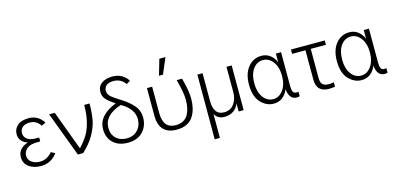

<svg xmlns="http://www.w3.org/2000/svg" viewBox="-85 -1345 4389 2127"><g transform="rotate(-15 2110.0 -281.5)"><path d="M37.1 -134.8Q37.1 -189.5 71.3 -224.1Q105.5 -258.8 153.3 -271.5V-272.5Q112.3 -285.2 85 -315.4Q57.6 -345.7 57.6 -391.6Q57.6 -452.1 102.5 -491.2Q147.5 -530.3 230.5 -530.3Q340.8 -530.3 400.4 -434.6L351.6 -412.1Q306.6 -480.5 232.4 -480.5Q175.8 -480.5 147 -455.1Q118.2 -429.7 118.2 -388.7Q118.2 -346.7 151.9 -319.8Q185.5 -293 255.9 -293H290V-248H255.9Q173.8 -248 135.7 -214.8Q97.7 -181.6 97.7 -135.7Q97.7 -88.9 135.7 -60.5Q173.8 -32.2 234.4 -32.2Q276.4 -32.2 314 -53.7Q351.6 -75.2 371.1 -103.5L417 -80.1Q388.7 -36.1 339.8 -9.3Q291 17.6 233.4 17.6Q145.5 17.6 91.3 -22.9Q37.1 -63.5 37.1 -134.8Z M462.9 -512.7H527.3L695.3 -60.5Q752.9 -122.1 787.1 -177.2Q821.3 -232.4 843.3 -316.9Q865.2 -401.4 865.2 -512.7H926.8Q925.8 -403.3 911.6 -326.2Q897.5 -249 849.6 -164.1Q801.8 -79.1 715.8 0H655.3Z M997.1 -197.3Q997.1 -356.4 1207 -439.5Q1138.7 -483.4 1106.9 -518.6Q1075.2 -553.7 1075.2 -604.5Q1075.2 -667 1122.6 -701.7Q1169.9 -736.3 1245.1 -736.3Q1310.5 -736.3 1356.9 -707.5Q1403.3 -678.7 1423.8 -639.6L1380.9 -614.3Q1330.1 -684.6 1245.1 -684.6Q1192.4 -684.6 1164.6 -662.1Q1136.7 -639.6 1136.7 -600.6Q1136.7 -581.1 1145 -564Q1153.3 -546.9 1173.3 -529.8Q1193.4 -512.7 1210.9 -501Q1228.5 -489.3 1260.7 -468.8Q1271.5 -461.9 1276.4 -459Q1358.4 -408.2 1409.2 -349.1Q1460 -290 1460 -210Q1460 -112.3 1398.4 -47.4Q1336.9 17.6 1227.5 17.6Q1120.1 17.6 1058.6 -41Q997.1 -99.6 997.1 -197.3ZM1057.6 -196.3Q1057.6 -122.1 1104.5 -77.1Q1151.4 -32.2 1227.5 -32.2Q1302.7 -32.2 1350.6 -81.5Q1398.4 -130.9 1398.4 -209Q1398.4 -326.2 1256.8 -407.2Q1057.6 -343.8 1057.6 -196.3Z M1585 -199.2V-512.7H1644.5V-211.9Q1644.5 -33.2 1788.1 -33.2Q1838.9 -33.2 1876 -53.7Q1913.1 -74.2 1932.1 -110.4Q1951.2 -146.5 1959.5 -186.5Q1967.8 -226.6 1967.8 -274.4Q1967.8 -360.4 1925.8 -512.7H1987.3Q2028.3 -368.2 2028.3 -274.4Q2028.3 -215.8 2016.6 -166.5Q2004.9 -117.2 1978.5 -74.2Q1952.1 -31.2 1903.3 -6.8Q1854.5 17.6 1788.1 17.6Q1585 17.6 1585 -199.2ZM1749 -610.4 1801.8 -792H1872.1L1794.9 -610.4Z M2163.1 229.5V-512.7H2222.7V-191.4Q2222.7 -120.1 2251 -76.2Q2279.3 -32.2 2342.8 -32.2Q2417 -32.2 2457 -87.9Q2497.1 -143.6 2497.1 -219.7V-512.7H2556.6V0H2499V-91.8H2498Q2484.4 -46.9 2441.4 -14.6Q2398.4 17.6 2333 17.6Q2256.8 17.6 2222.7 -44.9V229.5Z M2686.5 -256.8Q2686.5 -383.8 2747.1 -457Q2807.6 -530.3 2900.4 -530.3Q2960.9 -530.3 3003.4 -495.1Q3045.9 -460 3063.5 -412.1V-512.7H3123V-120.1Q3123 -37.1 3168.9 -37.1Q3186.5 -37.1 3196.3 -40V12.7Q3174.8 17.6 3163.1 17.6Q3117.2 17.6 3092.8 -16.6Q3068.4 -50.8 3065.4 -103.5Q3012.7 17.6 2899.4 17.6Q2815.4 17.6 2751 -51.3Q2686.5 -120.1 2686.5 -256.8ZM2747.1 -256.8Q2747.1 -155.3 2792 -93.8Q2836.9 -32.2 2908.2 -32.2Q2972.7 -32.2 3019 -93.3Q3065.4 -154.3 3065.4 -256.8Q3065.4 -357.4 3019 -418.9Q2972.7 -480.5 2906.2 -480.5Q2835.9 -480.5 2791.5 -419.9Q2747.1 -359.4 2747.1 -256.8Z M3236.3 -462.9V-512.7H3624V-462.9H3450.2V-127.9Q3450.2 -77.1 3472.7 -55.2Q3495.1 -33.2 3543 -33.2Q3564.5 -33.2 3601.6 -39.1V11.7Q3560.5 17.6 3532.2 17.6Q3389.6 17.6 3389.6 -126V-462.9Z M3694.3 -256.8Q3694.3 -383.8 3754.9 -457Q3815.4 -530.3 3908.2 -530.3Q3968.8 -530.3 4011.2 -495.1Q4053.7 -460 4071.3 -412.1V-512.7H4130.9V-120.1Q4130.9 -37.1 4176.8 -37.1Q4194.3 -37.1 4204.1 -40V12.7Q4182.6 17.6 4170.9 17.6Q4125 17.6 4100.6 -16.6Q4076.2 -50.8 4073.2 -103.5Q4020.5 17.6 3907.2 17.6Q3823.2 17.6 3758.8 -51.3Q3694.3 -120.1 3694.3 -256.8ZM3754.9 -256.8Q3754.9 -155.3 3799.8 -93.8Q3844.7 -32.2 3916 -32.2Q3980.5 -32.2 4026.9 -93.3Q4073.2 -154.3 4073.2 -256.8Q4073.2 -357.4 4026.9 -418.9Q3980.5 -480.5 3914.1 -480.5Q3843.8 -480.5 3799.3 -419.9Q3754.9 -359.4 3754.9 -256.8Z"/></g></svg>

Font: Gothic A1 Light
Style: Regular
Weight: 300
Version: Version 2.50